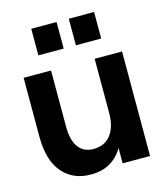

<svg xmlns="http://www.w3.org/2000/svg" viewBox="-108 -786 754 880"><g transform="rotate(-15 269.0 -346.0)"><path d="M215 12Q130 12 80.5 -46.5Q31 -105 31 -217V-496H161V-229Q161 -165 185.5 -131.5Q210 -98 257 -98Q310 -98 339 -135.5Q368 -173 368 -240V-496H498V0H368V-73Q346 -34 308 -11Q270 12 215 12ZM301 -578V-704H421V-578ZM123 -578V-704H243V-578Z"/></g></svg>

Font: HostGroteskBold
Style: Bold
Weight: 700
Designer: Doukan Karapınar based on Poppins by Indian Type Foundry, Jonny Pinhorn
Foundry: Element Type
Version: Version 1.001; ttfautohint (v1.8.4.7-5d5b)